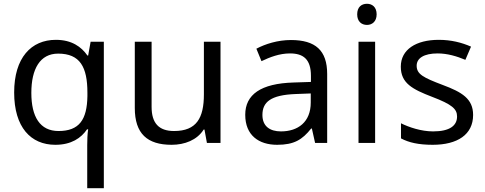

<svg xmlns="http://www.w3.org/2000/svg" viewBox="-20 -757 2571 1017"><path d="M442 11V240H530V-536H460L447 -463H443C411 -509 360 -546 276 -546C145 -546 55 -451 55 -267C55 -83 143 10 273 10C358 10 410 -26 441 -72H447C443 -49 442 -13 442 11ZM290 -63C192 -63 146 -138 146 -265C146 -392 192 -473 288 -473C404 -473 443 -402 443 -266V-248C441 -123 400 -63 290 -63Z M1148 -536H1060V-257C1060 -132 1021 -63 902 -63C821 -63 783 -105 783 -191V-536H694V-185C694 -49 760 10 889 10C958 10 1024 -15 1059 -71H1063L1076 0H1148Z M1521 -545C1451 -545 1385 -524 1338 -499L1365 -433C1409 -454 1460 -474 1516 -474C1586 -474 1627 -444 1627 -355V-323L1536 -320C1361 -315 1279 -256 1279 -149C1279 -40 1351 10 1448 10C1538 10 1581 -17 1628 -76H1632L1649 0H1713V-365C1713 -490 1651 -545 1521 -545ZM1547 -259 1626 -262V-214C1626 -110 1558 -61 1468 -61C1410 -61 1370 -88 1370 -148C1370 -216 1413 -254 1547 -259Z M1924 -737C1895 -737 1872 -720 1872 -681C1872 -643 1895 -625 1924 -625C1951 -625 1975 -643 1975 -681C1975 -720 1951 -737 1924 -737ZM1967 -536H1879V0H1967Z M2486 -148C2486 -234 2427 -269 2325 -307C2222 -346 2187 -364 2187 -409C2187 -449 2226 -474 2298 -474C2350 -474 2400 -459 2445 -440L2475 -510C2425 -532 2369 -546 2304 -546C2184 -546 2103 -495 2103 -404C2103 -316 2165 -284 2269 -244C2374 -204 2401 -180 2401 -140C2401 -92 2363 -61 2274 -61C2211 -61 2146 -83 2104 -104V-24C2145 -2 2197 10 2272 10C2403 10 2486 -44 2486 -148Z"/></svg>

Font: Noto Sans Cypriot
Style: Regular
Weight: 400
Designer: Monotype Design Team
Foundry: Monotype Imaging Inc.
Version: Version 2.002